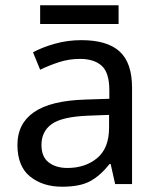

<svg xmlns="http://www.w3.org/2000/svg" viewBox="-20 -697 601 727"><path d="M288 -545Q386 -545 433 -502Q480 -459 480 -365V0H416L399 -76H395Q360 -32 321.5 -11Q283 10 215 10Q142 10 94 -28.5Q46 -67 46 -149Q46 -229 109 -272.5Q172 -316 303 -320L394 -323V-355Q394 -422 365 -448Q336 -474 283 -474Q241 -474 203 -461.5Q165 -449 132 -433L105 -499Q140 -518 188 -531.5Q236 -545 288 -545ZM314 -259Q214 -255 175.5 -227Q137 -199 137 -148Q137 -103 164.5 -82Q192 -61 235 -61Q303 -61 348 -98.5Q393 -136 393 -214V-262ZM429 -677V-606H132V-677Z"/></svg>

Font: Noto Sans PhagsPa
Style: Regular
Weight: 400
Designer: Monotype Design Team
Foundry: Monotype Imaging Inc.
Version: Version 2.004; ttfautohint (v1.8.4.7-5d5b)